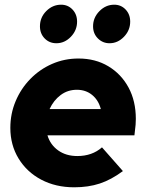

<svg xmlns="http://www.w3.org/2000/svg" viewBox="-20 -786 626 817"><path d="M296 11Q217 11 155.5 -21.5Q94 -54 59 -111.5Q24 -169 24 -242Q24 -302 46.5 -355.5Q69 -409 109 -450Q149 -491 201.5 -514Q254 -537 314 -537Q386 -537 441 -504Q496 -471 527 -413.5Q558 -356 558 -280Q558 -269 557 -255Q556 -241 552 -210H182Q194 -170 227.5 -146Q261 -122 309 -122Q372 -122 414 -159L503 -58Q453 -21 404.5 -5Q356 11 296 11ZM191 -322H409Q399 -360 372 -382Q345 -404 307 -404Q268 -404 238 -381.5Q208 -359 191 -322ZM220 -602Q190 -602 170 -622.5Q150 -643 150 -674Q150 -712 177 -739Q204 -766 240 -766Q269 -766 288.5 -745.5Q308 -725 308 -694Q308 -657 281.5 -629.5Q255 -602 220 -602ZM446 -602Q417 -602 396.5 -622.5Q376 -643 376 -674Q376 -711 403 -738.5Q430 -766 466 -766Q495 -766 514.5 -745.5Q534 -725 534 -694Q534 -657 507.5 -629.5Q481 -602 446 -602Z"/></svg>

Font: Red Hat Display Black
Style: Italic
Weight: 900
Italic angle: -12°
Designer: Pentagram, MCKL
Foundry: Pentagram, MCKL
Version: Version 1.023; ttfautohint (v1.8.3)